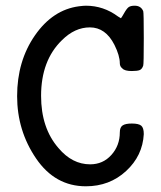

<svg xmlns="http://www.w3.org/2000/svg" viewBox="-20 -642 565 673"><path d="M281 11Q173 11 106.5 -86.5Q40 -184 40 -305Q40 -428 102.5 -518Q165 -608 257 -620Q273 -622 281 -622Q343 -622 394 -584Q396 -583 399 -581Q403 -578 404 -578Q409 -585 414 -594Q424 -612 431 -617Q438 -622 452 -622Q474 -622 482 -603Q484 -598 484 -508Q484 -417 482 -412Q478 -400 470 -396.5Q462 -393 442 -393Q417 -393 409 -402Q400 -409 400 -420Q400 -447 381 -485Q350 -546 295 -546Q242 -546 197 -501Q124 -430 124 -306Q124 -193 185 -123Q233 -66 296 -66Q341 -66 370.5 -99Q400 -132 400 -178Q400 -196 410 -202.5Q420 -209 442 -209Q466 -209 475 -201.5Q484 -194 484 -172Q480 -96 422 -42.5Q364 11 281 11Z"/></svg>

Font: KaTeX_Typewriter
Style: Regular
Weight: 400
Version: Version 1.1; ttfautohint (v1.3)